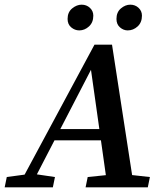

<svg xmlns="http://www.w3.org/2000/svg" viewBox="-46 -801 694 821"><path d="M-26 0 -17 -44 79 -57H101L189 -44L180 0ZM30 0 358 -610H433L527 0H414L340 -524L364 -543L83 0ZM171 -201 189 -249H441L439 -201ZM320 0 329 -44 455 -57H477L595 -44L586 0ZM293 -671Q274 -671 258.5 -684Q243 -697 243 -720Q243 -749 262.5 -765Q282 -781 303 -781Q324 -781 338.5 -767.5Q353 -754 353 -734Q353 -705 334.5 -688Q316 -671 293 -671ZM500 -671Q482 -671 467 -684Q452 -697 452 -720Q452 -749 471 -765Q490 -781 511 -781Q532 -781 546.5 -767.5Q561 -754 561 -734Q561 -705 542.5 -688Q524 -671 500 -671Z"/></svg>

Font: Lisu Bosa ExtraBold
Style: Italic
Weight: 800
Italic angle: -19°
Designer: David Morse, Annie Olsen, Victor Gaultney, Frank Grießhammer (Latin)
Foundry: SIL International
Version: Version 2.000